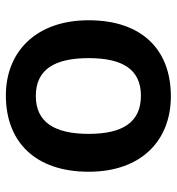

<svg xmlns="http://www.w3.org/2000/svg" viewBox="6 -664 602 654"><g transform="rotate(90 307.0 -337.0)"><path d="M565 -338C565 -518 458 -618 308 -618C148 -618 49 -518 49 -338C49 -158 157 -56 305 -56C465 -56 565 -158 565 -338ZM178 -338C178 -453 216 -516 306 -516C397 -516 436 -453 436 -338C436 -223 397 -158 307 -158C216 -158 178 -223 178 -338Z"/></g></svg>

Font: Noto Sans Malayalam UI SemiBold
Style: Regular
Weight: 600
Designer: Jelle Bosma - Monotype Design Team
Foundry: Monotype Imaging Inc.
Version: Version 2.104